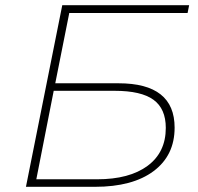

<svg xmlns="http://www.w3.org/2000/svg" viewBox="-20 -720 762 740"><path d="M80 0 220 -700H709L703 -670H247L193 -399H437Q653 -399 653 -228Q653 -121 572 -60.5Q491 0 346 0ZM120 -29H354Q479 -29 549 -81Q619 -133 619 -227Q619 -301 571.5 -335.5Q524 -370 422 -370H187Z"/></svg>

Font: Montserrat ExtraLight
Style: Italic
Weight: 200
Italic angle: -11.3°
Designer: Julieta Ulanovsky
Foundry: Julieta Ulanovsky
Version: Version 9.000; ttfautohint (v1.8.4.7-5d5b)